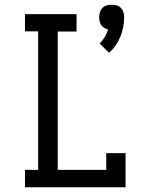

<svg xmlns="http://www.w3.org/2000/svg" viewBox="-20 -795 640 815"><path d="M443 -571 403 -610Q415 -622 424.5 -637.5Q434 -653 439 -670Q431 -672 423 -676.5Q415 -681 410 -688Q405 -695 403 -704Q401 -713 401 -722Q401 -733 404 -743Q407 -753 414.5 -761Q422 -769 432.5 -772Q443 -775 454 -775Q465 -775 475.5 -772Q486 -769 493.5 -761Q501 -753 504 -743Q507 -733 507 -722Q507 -701 503 -680Q499 -659 491 -639.5Q483 -620 471 -602.5Q459 -585 443 -571ZM86 0V-74H142V-662H86V-735H305V-661H225V-74H431V-145H513V0Z"/></svg>

Font: Iosevka Curly Slab Extended
Style: Regular
Weight: 400
Width: 7
Monospace: yes
Designer: Belleve Invis
Foundry: Belleve Invis
Version: Version 11.1.0; ttfautohint (v1.8.3)